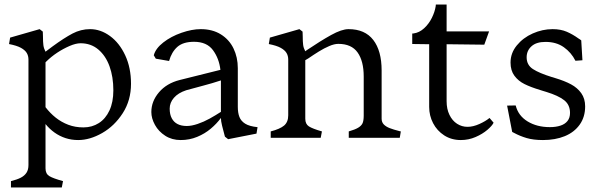

<svg xmlns="http://www.w3.org/2000/svg" viewBox="-20 -610 2661 850"><path d="M326.2 10Q378 10 432.4 -21.1Q486.8 -52.2 523.4 -109Q560 -165.8 560 -239.2Q560 -309.8 534.4 -364.9Q508.8 -420 467 -450.5Q425.2 -481 378.8 -481Q338 -481 300.9 -461.5Q263.8 -442 212.2 -404.2Q206.2 -399.5 181.5 -381.2Q174 -395.5 172.1 -409.8Q170.2 -424 170.2 -449.2L169.5 -470L155.5 -481L24.8 -443.5L20 -415Q54.8 -408.2 72.9 -398.1Q91 -388 98.5 -375.4Q106 -362.8 106 -346.2V120.5Q106 141.2 97.4 154.5Q88.8 167.8 72.5 176.4Q56.2 185 28.5 191.8V220H253.5L259 191.8Q215 179.8 198.2 169.5Q181.5 159.2 181.5 135.5V-60.8Q199.2 -39 221.5 -23.1Q243.8 -7.2 270.1 1.4Q296.5 10 326.2 10ZM185.8 -338.5Q207.2 -359.5 233.5 -376.9Q259.8 -394.2 287.9 -406.4Q316 -418.5 336.8 -418.5Q382.5 -418.5 415.2 -390.9Q448 -363.2 464.9 -316.4Q481.8 -269.5 481.8 -210.2Q481.8 -157.8 464.6 -121Q447.5 -84.2 417.5 -65.1Q387.5 -46 349.5 -46Q313 -46 282.4 -57.6Q251.8 -69.2 226.8 -89.1Q201.8 -109 181.5 -135.5V-334.2Z M650 -114Q650 -161.8 683.9 -201.5Q717.8 -241.2 775.5 -255.8L955.8 -300.8Q950 -351 922.8 -388Q895.5 -425 839 -425Q790.8 -425 765.2 -402.5Q739.8 -380 728.5 -340L669.8 -350.2L660.8 -365.2Q668.8 -395.5 703 -422.1Q737.2 -448.8 783.5 -464.9Q829.8 -481 868.8 -481Q920.5 -481 957.6 -457.9Q994.8 -434.8 1013.8 -395.5Q1032.8 -356.2 1032.8 -308V-136.8Q1032.8 -110.5 1039.9 -92.2Q1047 -74 1065.5 -62.4Q1084 -50.8 1120.2 -47L1115.5 -18.5L990 6.2L976 -4.8Q975.2 -6.8 975.2 -7.2Q975.2 -7.8 974.5 -9.8Q968.5 -32.8 963.2 -53.4Q958 -74 958 -87.8Q939.5 -62.5 913.2 -40.4Q887 -18.2 852.9 -4.1Q818.8 10 780 10Q741 10 711.5 -9Q682 -28 666 -57Q650 -86 650 -114ZM958 -114.8V-254Q937 -247 919 -241.8Q901 -236.5 880.2 -231Q838.2 -220 804.5 -210.5Q768.8 -198.8 750 -177.1Q731.2 -155.5 731.2 -129Q731.2 -103.5 740.4 -86.4Q749.5 -69.2 766.1 -60.8Q782.8 -52.2 807 -52.2Q828.2 -52.2 855.2 -61.4Q882.2 -70.5 908.5 -85.1Q934.8 -99.8 958 -114.8Z M1256 -346.2V-99.5Q1256 -69.8 1237.8 -54.2Q1219.5 -38.8 1178.5 -28.2V0H1399.8L1405.2 -28.2Q1363.5 -40.2 1347.5 -50.5Q1331.5 -60.8 1331.5 -84.5V-343.5Q1338.8 -347.5 1345 -351.5Q1368.2 -367.5 1391.6 -382Q1415 -396.5 1437.6 -406.1Q1460.2 -415.8 1477.8 -415.8Q1536.2 -415.8 1563.2 -377.6Q1590.2 -339.5 1590.2 -271V-99.5V-97.5Q1590 -74.8 1584.8 -63.9Q1579.5 -53 1566 -44.8Q1552.5 -36.5 1524 -28.2V0H1749.8L1754.5 -28.2L1750.5 -29Q1721 -36.5 1704.9 -42.9Q1688.8 -49.2 1679.1 -59.1Q1669.5 -69 1669.5 -84.5V-298Q1669.5 -385.2 1632.5 -433.1Q1595.5 -481 1523 -481Q1492.8 -481 1445.9 -455Q1399 -429 1338.5 -388.2L1331.5 -383Q1324 -396.8 1322.1 -410.8Q1320.2 -424.8 1320.2 -449.5L1319.5 -470L1305.5 -481L1174.8 -443.5L1170 -415Q1204.8 -408.2 1222.9 -398.1Q1241 -388 1248.5 -375.4Q1256 -362.8 1256 -346.2Z M1880 -136.5V-414.2L1805 -415.2V-461.5L1811.2 -462Q1836.5 -465.5 1857.5 -484.8Q1878.5 -504 1891.8 -530.8Q1905 -557.5 1908.8 -582.2L1909.5 -590H1957.2V-471H2145.2L2124 -412.2L1957.2 -414.2V-162Q1957.2 -127.2 1969.8 -101.5Q1982.2 -75.8 2003.4 -62.1Q2024.5 -48.5 2049.8 -48.5Q2074.5 -48.5 2102.2 -61Q2130 -73.5 2147.2 -87.8L2165.2 -66.8Q2159 -53.5 2137.6 -35.1Q2116.2 -16.8 2085.4 -3.4Q2054.5 10 2020.2 10Q1978.5 10 1946.6 -10.6Q1914.8 -31.2 1897.4 -64.6Q1880 -98 1880 -136.5Z M2255.2 -22Q2253 -23.2 2251.2 -24Q2249.5 -24.8 2247.5 -26L2225 -142.5L2263 -143.2Q2274.2 -97.8 2315.6 -72.5Q2357 -47.2 2414.2 -47.2Q2441 -47.2 2461 -53.8Q2481 -60.2 2492.2 -74.2Q2503.5 -88.2 2503.5 -110.2Q2503.5 -146.2 2477.5 -166.5Q2451.5 -186.8 2399.5 -202.8Q2391.2 -205.5 2380.8 -208.5Q2376.5 -210.5 2371.5 -211.5Q2329.2 -224.2 2301.9 -237.9Q2274.5 -251.5 2257.4 -274.6Q2240.2 -297.8 2240.2 -333Q2240.2 -375 2267.9 -408.9Q2295.5 -442.8 2338.5 -461.9Q2381.5 -481 2426.2 -481Q2462.5 -481 2489.2 -469.4Q2516 -457.8 2541.2 -439.5Q2547.8 -435.8 2553.2 -431.2L2558.5 -343.2L2527.5 -341Q2509.2 -377.5 2476.1 -401Q2443 -424.5 2395 -424.5Q2354.2 -424.5 2332.9 -405.1Q2311.5 -385.8 2311.5 -356.2Q2311.5 -322.2 2339.4 -304.2Q2367.2 -286.2 2423.2 -268.8Q2424.2 -268.8 2424.2 -268.6Q2424.2 -268.5 2425.2 -268.5Q2433.5 -266.5 2438.5 -264.2Q2479.8 -251.8 2508 -236.6Q2536.2 -221.5 2553.4 -197.4Q2570.5 -173.2 2570.5 -139Q2570.5 -92.2 2546.5 -58.4Q2522.5 -24.5 2480.4 -7.2Q2438.2 10 2383.8 10Q2341.2 10 2311.2 1.1Q2281.2 -7.8 2255.2 -22Z"/></svg>

Font: TMT Limkin
Style: Regular
Weight: 400
Designer: Gabriel Drozdov
Version: Version 1.000;Glyphs 3.1.2 (3151)